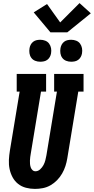

<svg xmlns="http://www.w3.org/2000/svg" viewBox="-20 -1213 607 1241"><path d="M206 8Q176 8 147.5 0.5Q119 -7 97 -24.5Q75 -42 61.5 -67Q48 -92 42 -120.5Q36 -149 37.5 -179.5Q39 -210 44 -240L107 -621H88V-735H278V-621H245L179 -221Q177 -210 175.5 -198.5Q174 -187 173.5 -175.5Q173 -164 174 -153Q175 -142 178.5 -131.5Q182 -121 190 -113.5Q198 -106 209 -106Q226 -106 239.5 -118.5Q253 -131 261 -146Q269 -161 273 -177Q277 -193 280 -209L348 -621H330V-735H520V-621H486L415 -190Q411 -165 403 -140Q395 -115 381.5 -91.5Q368 -68 349 -48.5Q330 -29 306.5 -15.5Q283 -2 257 3Q231 8 206 8ZM440 -814Q423 -814 407.5 -820Q392 -826 382.5 -839Q373 -852 370.5 -868.5Q368 -885 371 -902Q373 -914 379 -925Q385 -936 395 -943.5Q405 -951 417 -953.5Q429 -956 440 -956Q457 -956 472.5 -950Q488 -944 497.5 -931Q507 -918 510 -901.5Q513 -885 510 -868Q508 -856 502 -845Q496 -834 486 -826.5Q476 -819 464 -816.5Q452 -814 440 -814ZM240 -814Q223 -814 207.5 -820Q192 -826 182.5 -839Q173 -852 170.5 -868.5Q168 -885 171 -902Q173 -914 179 -925Q185 -936 195 -943.5Q205 -951 217 -953.5Q229 -956 240 -956Q257 -956 272.5 -950Q288 -944 297.5 -931Q307 -918 310 -901.5Q313 -885 310 -868Q308 -856 302 -845Q296 -834 286 -826.5Q276 -819 264 -816.5Q252 -814 240 -814ZM415 -1004H306L198 -1133L284 -1187L369 -1068L494 -1193L567 -1127Z"/></svg>

Font: Iosevka Slab Heavy Oblique
Style: Regular
Weight: 900
Italic angle: -9°
Monospace: yes
Designer: Belleve Invis
Foundry: Belleve Invis
Version: Version 11.1.1; ttfautohint (v1.8.3)